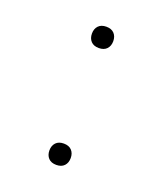

<svg xmlns="http://www.w3.org/2000/svg" viewBox="-82 -607 417 491"><g transform="rotate(20 126.0 -362.0)"><path d="M155 -521Q155 -508 147.5 -500Q140 -492 126 -492Q112 -492 104.5 -500Q97 -508 97 -521Q97 -534 104.5 -542Q112 -550 126 -550Q140 -550 147.5 -542Q155 -534 155 -521ZM155 -203Q155 -190 147.5 -182Q140 -174 126 -174Q112 -174 104.5 -182Q97 -190 97 -203Q97 -216 104.5 -224Q112 -232 126 -232Q140 -232 147.5 -224Q155 -216 155 -203Z"/></g></svg>

Font: SUIT Variable
Style: Regular
Weight: 400
Designer: Sunn Youn; Korean Glyphs from Source Han Sans (Sandoll Communications; Soo-young Jang, Joo-yeon Kang)
Foundry: Sunn
Version: Version 1.150;FEAKit 1.0